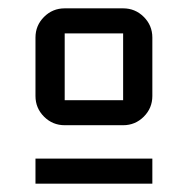

<svg xmlns="http://www.w3.org/2000/svg" viewBox="-20 -510 450 460"><path d="M345 -280Q345 -251 324.5 -230.5Q304 -210 275 -210H135Q106 -210 85.5 -230.5Q65 -251 65 -280V-420Q65 -449 85.5 -469.5Q106 -490 135 -490H275Q304 -490 324.5 -469.5Q345 -449 345 -420ZM345 -70H65V-130H345ZM275 -270V-430H135V-270Z"/></svg>

Font: Iceland
Style: Regular
Weight: 400
Designer: Cyreal (www.cyreal.org)
Foundry: Cyreal (www.cyreal.org)
Version: Version 1.001